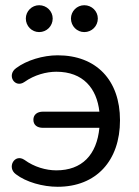

<svg xmlns="http://www.w3.org/2000/svg" viewBox="-20 -707 531 736"><path d="M201 9C349 9 440 -91 440 -246C440 -400 349 -495 201 -495C145 -495 82 -476 42 -446C4 -419 37 -367 74 -393C112 -420 158 -432 196 -432C299 -432 351 -368 361 -279H145C122 -279 108 -267 108 -248C108 -228 122 -217 145 -217H361C351 -113 294 -54 196 -54C156 -54 111 -67 74 -94C36 -120 5 -65 41 -39C80 -9 144 9 201 9ZM130 -584C159 -584 182 -607 182 -636C182 -664 159 -687 130 -687C102 -687 79 -664 79 -636C79 -607 102 -584 130 -584ZM303 -584C332 -584 355 -607 355 -636C355 -664 332 -687 303 -687C275 -687 252 -664 252 -636C252 -607 275 -584 303 -584Z"/></svg>

Font: SN Pro Book
Style: Regular
Weight: 350
Designer: Tobias Whetton
Foundry: Supernotes
Version: Version 1.003;Glyphs 3.3 (3324)